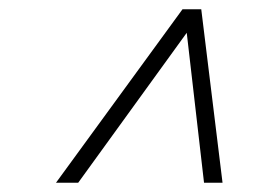

<svg xmlns="http://www.w3.org/2000/svg" viewBox="-20 -695 548 415"><path d="M383 -629.5H387.5L149 -300H101L374.5 -675H415L461 -300H421Z"/></svg>

Font: Newsreader 24pt
Style: Italic
Weight: 400
Italic angle: -17°
Designer: Hugues Gentile
Foundry: Production Type
Version: Version 1.003